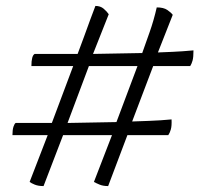

<svg xmlns="http://www.w3.org/2000/svg" viewBox="-20 -614 675 648"><path d="M127 14Q109 14 97 9Q85 4 80 0L141 -158H22Q22 -176 25.5 -186.5Q29 -197 33 -199H155L227 -391H86Q86 -426 97 -432H242Q252 -458 263 -488.5Q274 -519 284.5 -547.5Q295 -576 302 -594Q319 -594 330 -584.5Q341 -575 347 -566L294 -432L460 -435Q471 -466 485 -505.5Q499 -545 509 -589Q532 -589 544.5 -580.5Q557 -572 563 -564L513 -437Q569 -439 596.5 -441Q624 -443 633 -444Q633 -421 630 -410Q627 -399 622 -391H497L426 -204Q491 -206 521.5 -208Q552 -210 559 -211Q560 -189 556.5 -177Q553 -165 548 -158H410L345 14Q328 14 316 9Q304 4 297 0L358 -158H193ZM208 -199 373 -202 444 -391H280Z"/></svg>

Font: Texturina Thin
Style: Italic
Weight: 100
Italic angle: -11°
Designer: Guillermo Torres Carreño
Foundry: Omnibus-Type
Version: Version 1.002; ttfautohint (v1.8.3)